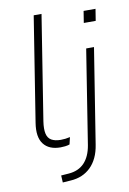

<svg xmlns="http://www.w3.org/2000/svg" viewBox="-97 -764 685 1016"><g transform="rotate(-10 245.0 -256.0)"><path d="M177 8Q115 8 86 -30Q57 -68 69 -143L158 -705H200L111 -143Q105 -103 110.5 -78Q116 -53 135 -42Q154 -31 185 -31Q198 -31 210 -32.5Q222 -34 235 -37L226 1Q215 5 201.5 6.5Q188 8 177 8ZM412 -619 422 -682H486L476 -619ZM156 193 154 155 195 152Q248 148 279.5 115Q311 82 321 22L401 -484H443L362 26Q356 65 342 94.5Q328 124 307 144.5Q286 165 259 176.5Q232 188 199 190Z"/></g></svg>

Font: Nunito Sans 12pt ExtraLight 12pt ExtraLight
Style: Italic
Weight: 250
Italic angle: -9°
Version: Version 3.101;gftools[0.9.27]